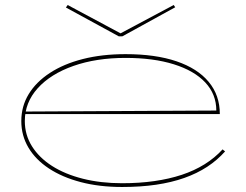

<svg xmlns="http://www.w3.org/2000/svg" viewBox="-20 -731 983 766"><path d="M481 -515Q600 -515 684 -486.5Q768 -458 812.5 -404.5Q857 -351 857 -276H79V-286L843 -290Q843 -355 799 -402Q755 -449 673.5 -474.5Q592 -500 481 -500Q364 -500 273 -468Q182 -436 130.5 -379Q79 -322 79 -248Q79 -193 107.5 -147.5Q136 -102 187.5 -69Q239 -36 310.5 -18Q382 0 467 0Q536 0 595.5 -8.5Q655 -17 705 -33.5Q755 -50 796 -75.5Q837 -101 868 -135L878 -127Q847 -92 806.5 -65.5Q766 -39 715 -21Q664 -3 602.5 6Q541 15 467 15Q376 15 302 -4.5Q228 -24 175 -59Q122 -94 93.5 -142Q65 -190 65 -248Q65 -307 94.5 -355.5Q124 -404 179 -440Q234 -476 310.5 -495.5Q387 -515 481 -515ZM673 -711 679 -702 468 -586H454L243 -701L250 -711L461 -598Z"/></svg>

Font: Kalnia Expanded Thin
Style: Regular
Weight: 250
Width: 7
Designer: Frida Medrano
Foundry: Frida Medrano
Version: Version 1.105